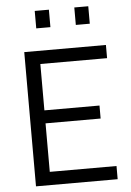

<svg xmlns="http://www.w3.org/2000/svg" viewBox="-60 -942 672 986"><g transform="rotate(-5 276.5 -449.0)"><path d="M85 0V-692H506V-624H162V-385H446V-318H162V-68H506V0ZM157 -808V-898H230V-808ZM361 -808V-898H433V-808Z"/></g></svg>

Font: Titillium Web
Style: Regular
Weight: 400
Version: Version 1.001;PS 57.000;hotconv 1.0.70;makeotf.lib2.5.55311